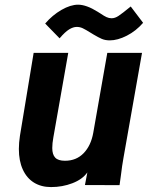

<svg xmlns="http://www.w3.org/2000/svg" viewBox="-20 -770 640 799"><path d="M58.5 -150Q58.5 -176 63 -205L120 -550H264L202 -198Q197.5 -173.5 197.5 -154Q197.5 -127 209.8 -114Q222 -101 250.5 -101Q297.5 -101 328 -132.5Q358.5 -164 368 -217L426.5 -550H571L494 -114Q488 -81.5 483 -39L477.5 0.5L333.5 0L343.5 -52.5Q323 -23.5 281.2 -7.5Q239.5 8.5 192.5 8.5Q151.5 8.5 121.2 -10.2Q91 -29 74.8 -64.8Q58.5 -100.5 58.5 -150ZM369 -626.5 360 -632Q336 -647 324.2 -652.5Q312.5 -658 299.5 -658Q284.5 -658 267.5 -647.5Q250.5 -637 228 -610.5L168 -672Q198 -707 235.8 -728.8Q273.5 -750.5 305 -750.5Q339.5 -750.5 386.5 -721L398.5 -713.5Q413 -703.5 423.2 -698.8Q433.5 -694 444.5 -694Q458.5 -694 473.2 -703.8Q488 -713.5 524 -743L575.5 -675Q546 -641 507.8 -621.5Q469.5 -602 437 -602Q418 -602 403.5 -608.2Q389 -614.5 369 -626.5Z"/></svg>

Font: JuliaMono ExtraBold
Style: Italic
Weight: 800
Italic angle: -9°
Monospace: yes
Designer: cormullion
Foundry: corm
Version: Version 0.057; ttfautohint (v1.8.4)